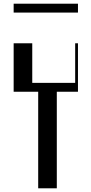

<svg xmlns="http://www.w3.org/2000/svg" viewBox="-20 -1018 492 1038"><path d="M186.5 -522H53.8V-784H154.4V-570H386.4V-784H401.5V-522H287.1V0H186.5ZM53.8 -998H401.5V-950H53.8Z"/></svg>

Font: Facade Sud
Style: Regular
Weight: 100
Designer: Éléonore Fines
Foundry: Velvetyne Type Foundry
Version: Version 1.001;Glyphs 3.2 (3202)